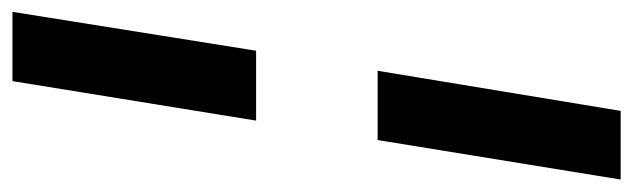

<svg xmlns="http://www.w3.org/2000/svg" viewBox="-426 -448 1041 316"><g transform="rotate(90 95.0 -290.5)"><path d="M168 -391H54L120 -791H233ZM21 -191H136L71 210H-43Z"/></g></svg>

Font: Georama SemiCondensed
Style: Bold Italic
Weight: 700
Width: 4
Italic angle: -9°
Designer: Jean-Baptiste Levee
Foundry: Production Type
Version: Version 1.000